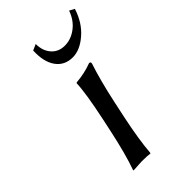

<svg xmlns="http://www.w3.org/2000/svg" viewBox="-203 -718 790 790"><g transform="rotate(-45 192.0 -323.5)"><path d="M167.5 -649.9Q167.5 -609.9 189.5 -585Q211.4 -560.1 247.6 -560.1Q283.7 -560.1 315.4 -584Q347.2 -607.9 361.8 -649.9L383.8 -638.2Q364.3 -576.7 321.5 -539.8Q278.8 -502.9 236.8 -502.9Q189.5 -502.9 163.8 -538.8Q138.2 -574.7 141.1 -638.2ZM144 -234.9Q170.9 -362.3 172.4 -416L174.8 -418.9Q222.7 -422.4 267.1 -439Q276.4 -439 274.4 -429.2Q250.5 -357.9 227.5 -251L212.4 -180.2Q189.5 -71.3 184.1 0L181.6 2.9Q168 0 133.8 0L84.5 2.9L84 0Q108.4 -67.9 132.3 -180.2Z"/></g></svg>

Font: Linux Biolinum O
Style: Italic
Weight: 400
Italic angle: -12°
Designer: Philipp H. Poll
Foundry: Philipp H. Poll
Version: Version 1.1.3